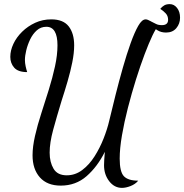

<svg xmlns="http://www.w3.org/2000/svg" viewBox="-20 -813 894 932"><path d="M572 99Q535 99 510 66.5Q485 34 485 -11Q485 -21 486 -38Q487 -55 489 -76Q453 -4 400.5 42Q348 88 275 88Q209 88 173.5 48Q138 8 138 -59Q138 -101 150 -153.5Q162 -206 180.5 -263Q199 -320 217 -378Q235 -436 247 -491Q259 -546 259 -593Q259 -683 205 -683Q178 -683 158.5 -665.5Q139 -648 126.5 -622Q114 -596 107.5 -569Q101 -542 101 -522Q101 -507 104.5 -491Q108 -475 112 -463Q68 -463 49 -484.5Q30 -506 30 -537Q30 -568 45 -600Q60 -632 87.5 -659Q115 -686 151 -702.5Q187 -719 229 -719Q287 -719 313.5 -685Q340 -651 340 -593Q340 -556 331 -511Q322 -466 308 -418Q294 -370 279 -324Q255 -245 238 -182.5Q221 -120 221 -72Q221 -26 240 6Q259 38 304 38Q345 38 379 12.5Q413 -13 439 -54Q465 -95 483 -141Q501 -187 510 -226Q524 -285 541 -352.5Q558 -420 576.5 -485Q595 -550 614 -603Q633 -656 651 -687.5Q669 -719 687 -719Q696 -719 712.5 -709.5Q729 -700 746 -683Q737 -676 720 -640.5Q703 -605 682 -549.5Q661 -494 640 -427Q619 -360 601 -290Q583 -220 572 -156Q561 -92 561 -43Q561 21 581.5 42.5Q602 64 651 64Q637 81 614 90Q591 99 572 99ZM786 -655Q762 -655 744.5 -666Q727 -677 711 -688Q695 -699 675 -699L679 -714Q702 -714 714 -708.5Q726 -703 737 -697Q748 -691 766 -691Q796 -691 796 -717Q796 -736 784 -748.5Q772 -761 758 -770Q767 -781 777.5 -787Q788 -793 804 -793Q825 -793 839.5 -774.5Q854 -756 854 -727Q854 -698 836 -676.5Q818 -655 786 -655Z"/></svg>

Font: Dancing Script SemiBold
Style: Regular
Weight: 600
Designer: Pablo Impallari
Foundry: Pablo Impallari
Version: Version 2.001